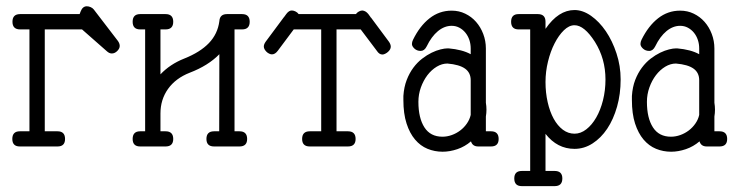

<svg xmlns="http://www.w3.org/2000/svg" viewBox="-20 -476 2401 624"><path d="M246.6 -380.4 327.1 -309.6C332.4 -304.7 337.7 -302.2 343.3 -302.2C349.8 -302.2 355.7 -304.9 361.1 -310.3C366.5 -315.7 369.1 -321.1 369.1 -326.7C369.1 -331.9 367.2 -337.2 363.3 -342.8L284.7 -445.3C282.1 -448.6 278.6 -451.1 274.4 -452.9C270.2 -454.7 266.1 -455.6 262.2 -455.6C253.1 -455.6 246.4 -450 242.2 -439L238.8 -430.2H45.4C28.8 -430.2 20.5 -421.9 20.5 -405.3C20.5 -388.7 28.8 -380.4 45.4 -380.4H75.7V-49.3H44.4C28.2 -49.3 20 -41 20 -24.4C20 -8.1 28.2 0 44.4 0H167C183.3 0 191.4 -8.1 191.4 -24.4C191.4 -41 183.3 -49.3 167 -49.3H125.5V-380.4Z M518.1 -49.3H501.5V-107.4C501.5 -137.4 509.7 -163.9 526.1 -187C542.6 -210.1 566.1 -227.7 596.7 -239.7C636.7 -255 668.8 -275.1 692.9 -299.8L692.4 -49.3H675.8C659.2 -49.3 650.9 -41 650.9 -24.4C650.9 -8.1 659.2 0 675.8 0H758.3C774.9 0 783.2 -8.1 783.2 -24.4C783.2 -41 774.9 -49.3 758.3 -49.3H742.2V-380.4H766.6C783.2 -380.4 791.5 -388.7 791.5 -405.3C791.5 -421.9 783.2 -430.2 766.6 -430.2H717.8C702.1 -430.2 693.8 -422.5 692.9 -407.2C689.3 -379.6 678 -355.8 658.9 -335.9C639.9 -316.1 613.1 -299.3 578.6 -285.6C547.7 -273.3 522 -256.2 501.5 -234.4V-380.4H518.1C534.7 -380.4 543 -388.7 543 -405.3C543 -421.9 534.7 -430.2 518.1 -430.2H435.5C419.3 -430.2 411.1 -421.9 411.1 -405.3C411.1 -388.7 419.3 -380.4 435.5 -380.4H451.7V-49.3H435.5C419.3 -49.3 411.1 -41 411.1 -24.4C411.1 -8.1 419.3 0 435.5 0H518.1C534.7 0 543 -8.1 543 -24.4C543 -41 534.7 -49.3 518.1 -49.3Z M1073.7 -380.4H1152.3L1204.6 -311C1209.8 -302.9 1215.8 -298.8 1222.7 -298.8C1225.6 -298.8 1228.7 -299.6 1231.9 -301.3C1235.2 -302.9 1238.2 -304.9 1241 -307.4C1243.7 -309.8 1245.9 -312.5 1247.6 -315.4C1249.2 -318.4 1250 -321.3 1250 -324.2C1250 -329.4 1248 -334.8 1244.1 -340.3L1186 -418.5C1185.1 -418.8 1184.2 -419.8 1183.6 -421.4L1176.8 -430.7C1171.2 -437.5 1164.9 -441.2 1157.7 -441.9C1154.1 -441.9 1150.4 -440.8 1146.5 -438.7C1142.6 -436.6 1139.3 -433.8 1136.7 -430.2H950.7C947.8 -434.1 944.2 -437 939.9 -439C935.7 -440.9 932 -441.9 928.7 -441.9C922.5 -442.2 916.5 -438.5 910.6 -430.7L903.8 -421.4C903.2 -420.7 902.7 -420.2 902.3 -419.7C902 -419.2 901.7 -418.8 901.4 -418.5L843.3 -340.3C839.4 -334.8 837.4 -329.6 837.4 -324.7C837.4 -321.8 838.2 -318.8 839.8 -315.9C841.5 -313 843.5 -310.3 845.9 -307.9C848.4 -305.4 851.2 -303.4 854.5 -301.8C857.7 -300.1 860.8 -299.3 863.8 -299.3C870.6 -299.3 877 -303.2 882.8 -311L934.6 -380.4H1023.9V-49.3H986.8C970.2 -49.3 961.9 -41 961.9 -24.4C961.9 -8.1 970.2 0 986.8 0H1110.8C1127.4 0 1135.7 -8.1 1135.7 -24.4C1135.7 -41 1127.4 -49.3 1110.8 -49.3H1073.7Z M1509.8 -215.3V-102.5C1507.5 -92.4 1503.3 -83.1 1497.3 -74.5C1491.3 -65.8 1484.1 -58.3 1475.8 -52C1467.5 -45.7 1458.3 -40.7 1448.2 -37.1C1438.2 -33.5 1428.1 -31.7 1418 -31.7C1391.9 -31.7 1372.4 -41.8 1359.4 -62C1346.4 -82.2 1339.8 -109.9 1339.8 -145C1339.8 -161.3 1342.5 -176.9 1347.9 -191.9C1353.3 -206.9 1360.4 -220.1 1369.1 -231.7C1377.9 -243.2 1388 -252.4 1399.4 -259.3C1410.8 -266.1 1422.4 -269.5 1434.1 -269.5C1460.1 -267.3 1479.2 -261.7 1491.5 -252.9C1503.7 -244.1 1509.8 -231.6 1509.8 -215.3ZM1438 -318.8H1434.6C1428.4 -318.8 1420.7 -317.7 1411.6 -315.4C1402.5 -313.2 1392.9 -309.6 1382.8 -304.7C1372.7 -299.8 1362.5 -293.4 1352.1 -285.4C1341.6 -277.4 1332.1 -267.7 1323.5 -256.1C1314.9 -244.5 1307.6 -231.2 1301.8 -216.1C1295.9 -200.9 1292.3 -183.6 1291 -164.1V-150.9C1291 -121.3 1294.4 -95.9 1301.3 -74.7C1308.1 -53.5 1317.3 -36.1 1328.9 -22.5C1340.4 -8.8 1353.9 1.2 1369.4 7.6C1384.8 13.9 1401.2 17.1 1418.5 17.1C1434.1 17.1 1450 14.3 1466.3 8.8C1482.6 3.3 1497.4 -5.2 1510.7 -16.6C1514 -5.5 1521.8 0 1534.2 0H1575.7C1592.3 0 1600.6 -8.1 1600.6 -24.4C1600.6 -41 1592.3 -49.3 1575.7 -49.3H1559.1V-97.2C1559.7 -100.7 1560.2 -104.5 1560.5 -108.4C1560.9 -112.3 1561 -116 1561 -119.6C1561 -123.2 1560.9 -127 1560.5 -130.9C1560.2 -134.8 1559.7 -138.5 1559.1 -142.1V-318.4C1559.1 -335 1556.2 -350.7 1550.5 -365.7C1544.8 -380.7 1537 -393.8 1527.1 -405C1517.2 -416.3 1505.5 -425.1 1491.9 -431.6C1478.4 -438.2 1463.7 -441.4 1447.8 -441.4C1421.1 -441.4 1397.1 -433.1 1376 -416.5C1354.8 -399.9 1336.9 -376.6 1322.3 -346.7C1320 -342.1 1318.8 -337.6 1318.8 -333C1318.8 -328.1 1321.5 -323.2 1326.9 -318.1C1332.3 -313.1 1339 -310.5 1347.2 -310.5C1355.3 -310.5 1361.8 -315.4 1366.7 -325.2C1377.1 -346.7 1389.3 -363.2 1403.3 -374.8C1417.3 -386.3 1432.1 -392.1 1447.8 -392.1C1456.9 -392.1 1465.3 -390.1 1472.9 -386C1480.6 -381.9 1487.1 -376.5 1492.7 -369.6C1498.2 -362.8 1502.4 -355 1505.4 -346.2C1508.3 -337.4 1509.8 -328.1 1509.8 -318.4V-299.8C1491.5 -309.9 1467.6 -316.2 1438 -318.8Z M1675.8 128.9H1726.6H1728H1782.7C1799.3 128.9 1807.6 120.6 1807.6 104C1807.6 87.7 1799.3 79.6 1782.7 79.6H1752.9V-41C1778.3 -8.5 1809.7 7.8 1847.2 7.8C1868 7.8 1887.5 2 1905.8 -9.8C1924 -21.5 1939.9 -37.4 1953.4 -57.6C1966.9 -77.8 1977.5 -101.6 1985.4 -129.2C1993.2 -156.7 1997.1 -186.2 1997.1 -217.8C1997.1 -247.1 1992.6 -275.3 1983.6 -302.5C1974.7 -329.7 1963.1 -353.7 1949 -374.5C1934.8 -395.3 1918.8 -412 1900.9 -424.6C1883 -437.1 1865.1 -443.4 1847.2 -443.4C1812.3 -443.4 1780.9 -423 1752.9 -382.3V-405.3C1752.9 -421.9 1744.6 -430.2 1728 -430.2H1665.5C1649.3 -430.2 1641.1 -421.9 1641.1 -405.3C1641.1 -388.7 1649.3 -380.4 1665.5 -380.4H1703.1V79.6H1675.8C1659.5 79.6 1651.4 87.7 1651.4 104C1651.4 120.6 1659.5 128.9 1675.8 128.9ZM1913.6 -339.8C1936.4 -303.4 1947.8 -262.7 1947.8 -217.8C1947.8 -194 1945.1 -171.5 1939.7 -150.1C1934.3 -128.8 1927 -110.1 1917.7 -94C1908.4 -77.9 1897.7 -65.1 1885.5 -55.7C1873.3 -46.2 1860.5 -41.5 1847.2 -41.5C1833.5 -41.5 1820.9 -45.8 1809.3 -54.4C1797.8 -63.1 1787.8 -75 1779.5 -90.1C1771.2 -105.2 1764.7 -123 1760 -143.6C1755.3 -164.1 1752.9 -186 1752.9 -209.5C1752.9 -231.9 1755.6 -254.2 1761 -276.1C1766.4 -298.1 1773.5 -317.8 1782.5 -335.2C1791.4 -352.6 1801.5 -366.8 1812.7 -377.7C1824 -388.6 1835.4 -394 1847.2 -394C1868.3 -394 1890.5 -376 1913.6 -339.8Z M2252.4 -215.3V-102.5C2250.2 -92.4 2246 -83.1 2240 -74.5C2234 -65.8 2226.8 -58.3 2218.5 -52C2210.2 -45.7 2201 -40.7 2190.9 -37.1C2180.8 -33.5 2170.7 -31.7 2160.6 -31.7C2134.6 -31.7 2115.1 -41.8 2102.1 -62C2089 -82.2 2082.5 -109.9 2082.5 -145C2082.5 -161.3 2085.2 -176.9 2090.6 -191.9C2095.9 -206.9 2103 -220.1 2111.8 -231.7C2120.6 -243.2 2130.7 -252.4 2142.1 -259.3C2153.5 -266.1 2165 -269.5 2176.8 -269.5C2202.8 -267.3 2221.9 -261.7 2234.1 -252.9C2246.3 -244.1 2252.4 -231.6 2252.4 -215.3ZM2180.7 -318.8H2177.2C2171.1 -318.8 2163.4 -317.7 2154.3 -315.4C2145.2 -313.2 2135.6 -309.6 2125.5 -304.7C2115.4 -299.8 2105.1 -293.4 2094.7 -285.4C2084.3 -277.4 2074.8 -267.7 2066.2 -256.1C2057.5 -244.5 2050.3 -231.2 2044.4 -216.1C2038.6 -200.9 2035 -183.6 2033.7 -164.1V-150.9C2033.7 -121.3 2037.1 -95.9 2043.9 -74.7C2050.8 -53.5 2060 -36.1 2071.5 -22.5C2083.1 -8.8 2096.6 1.2 2112.1 7.6C2127.5 13.9 2143.9 17.1 2161.1 17.1C2176.8 17.1 2192.7 14.3 2209 8.8C2225.3 3.3 2240.1 -5.2 2253.4 -16.6C2256.7 -5.5 2264.5 0 2276.9 0H2318.4C2335 0 2343.3 -8.1 2343.3 -24.4C2343.3 -41 2335 -49.3 2318.4 -49.3H2301.8V-97.2C2302.4 -100.7 2302.9 -104.5 2303.2 -108.4C2303.5 -112.3 2303.7 -116 2303.7 -119.6C2303.7 -123.2 2303.5 -127 2303.2 -130.9C2302.9 -134.8 2302.4 -138.5 2301.8 -142.1V-318.4C2301.8 -335 2298.9 -350.7 2293.2 -365.7C2287.5 -380.7 2279.7 -393.8 2269.8 -405C2259.8 -416.3 2248.1 -425.1 2234.6 -431.6C2221.1 -438.2 2206.4 -441.4 2190.4 -441.4C2163.7 -441.4 2139.8 -433.1 2118.7 -416.5C2097.5 -399.9 2079.6 -376.6 2064.9 -346.7C2062.7 -342.1 2061.5 -337.6 2061.5 -333C2061.5 -328.1 2064.2 -323.2 2069.6 -318.1C2075 -313.1 2081.7 -310.5 2089.8 -310.5C2098 -310.5 2104.5 -315.4 2109.4 -325.2C2119.8 -346.7 2132 -363.2 2146 -374.8C2160 -386.3 2174.8 -392.1 2190.4 -392.1C2199.5 -392.1 2207.9 -390.1 2215.6 -386C2223.2 -381.9 2229.8 -376.5 2235.4 -369.6C2240.9 -362.8 2245.1 -355 2248 -346.2C2251 -337.4 2252.4 -328.1 2252.4 -318.4V-299.8C2234.2 -309.9 2210.3 -316.2 2180.7 -318.8Z"/></svg>

Font: Nathan
Style: Regular
Weight: 400
Designer: Peter Wiegel
Foundry: Peter Wiegel
Version: Version 1.001 2009